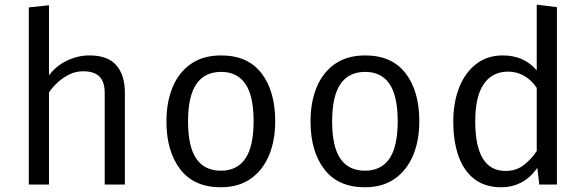

<svg xmlns="http://www.w3.org/2000/svg" viewBox="-20 -788 2502 820"><path d="M189.2 -765.6V-466.2Q221 -508.2 267.4 -529.7Q313.8 -551.3 361.5 -551.3Q440.5 -551.3 476.9 -509.2Q513.3 -467.2 513.3 -392.3V0H427.2V-390.3Q427.2 -439 404.6 -461.3Q382.1 -483.6 333.8 -483.6Q303.1 -483.6 275.4 -469.7Q247.7 -455.9 225.6 -435.4Q203.6 -414.9 189.2 -393.3V0H103.1V-756.4Z M924.1 -551.3Q1038.5 -551.3 1096.9 -474.9Q1155.4 -398.5 1155.4 -270.3Q1155.4 -187.7 1128.7 -124.1Q1102.1 -60.5 1050.3 -24.4Q998.5 11.8 923.1 11.8Q808.7 11.8 749.7 -65.1Q690.8 -142.1 690.8 -269.2Q690.8 -352.3 717.4 -416.2Q744.1 -480 796.2 -515.6Q848.2 -551.3 924.1 -551.3ZM924.1 -481Q854.4 -481 818.7 -429.2Q783.1 -377.4 783.1 -269.2Q783.1 -162.1 818.2 -110.5Q853.3 -59 923.1 -59Q992.8 -59 1027.9 -110.8Q1063.1 -162.6 1063.1 -270.3Q1063.1 -377.9 1028.2 -429.5Q993.3 -481 924.1 -481Z M1539.5 -551.3Q1653.8 -551.3 1712.3 -474.9Q1770.8 -398.5 1770.8 -270.3Q1770.8 -187.7 1744.1 -124.1Q1717.4 -60.5 1665.6 -24.4Q1613.8 11.8 1538.5 11.8Q1424.1 11.8 1365.1 -65.1Q1306.2 -142.1 1306.2 -269.2Q1306.2 -352.3 1332.8 -416.2Q1359.5 -480 1411.5 -515.6Q1463.6 -551.3 1539.5 -551.3ZM1539.5 -481Q1469.7 -481 1434.1 -429.2Q1398.5 -377.4 1398.5 -269.2Q1398.5 -162.1 1433.6 -110.5Q1468.7 -59 1538.5 -59Q1608.2 -59 1643.3 -110.8Q1678.5 -162.6 1678.5 -270.3Q1678.5 -377.9 1643.6 -429.5Q1608.7 -481 1539.5 -481Z M2272.3 -768.2 2358.5 -757.4V0H2283.1L2274.9 -71.3Q2244.6 -28.2 2205.4 -8.2Q2166.2 11.8 2121.5 11.8Q2051.3 11.8 2005.6 -23.6Q1960 -59 1937.9 -122.3Q1915.9 -185.6 1915.9 -269.2Q1915.9 -350.3 1941 -414.1Q1966.2 -477.9 2013.6 -514.6Q2061 -551.3 2127.7 -551.3Q2217.4 -551.3 2272.3 -487.7ZM2150.3 -482.1Q2082.6 -482.1 2046.2 -429.2Q2009.7 -376.4 2009.7 -269.2Q2009.7 -57.9 2139.5 -57.9Q2185.1 -57.9 2217.9 -83.8Q2250.8 -109.7 2272.3 -143.1V-412.8Q2250.3 -445.6 2219 -463.8Q2187.7 -482.1 2150.3 -482.1Z"/></svg>

Font: FiraCode Nerd Font
Style: Regular
Weight: 400
Designer: Carrois Corporate, Edenspiekermann AG, Nikita Prokopov
Foundry: Carrois Corporate, Edenspiekermann AG, Nikita Prokopov
Version: Version 6.002;Nerd Fonts 3.4.0